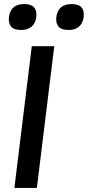

<svg xmlns="http://www.w3.org/2000/svg" viewBox="-20 -928 434 948"><path d="M24 -843Q32 -908 100 -908Q167 -908 159 -843Q155 -813 136 -796.5Q117 -780 85 -780Q49 -780 35 -796.5Q21 -813 24 -843ZM258 -843Q266 -908 334 -908Q401 -908 393 -843Q389 -813 370 -796.5Q351 -780 319 -780Q283 -780 269 -796.5Q255 -813 258 -843ZM137 -700H248L162 0H51Z"/></svg>

Font: Haskoy SemiBold
Style: Italic
Weight: 600
Designer: Ertekin Erdin
Foundry: Ertekin Erdin
Version: Version 2.000; ttfautohint (v1.8.4.7-5d5b)